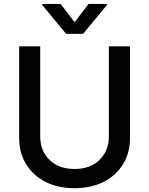

<svg xmlns="http://www.w3.org/2000/svg" viewBox="-20 -969 778 1001"><path d="M368.6 12.1Q281.6 12.1 216.6 -21.3Q151.6 -54.7 115.8 -113.6Q79.9 -172.6 79.9 -248.9V-727.3H189.6V-257.8Q189.6 -183.9 237.7 -136Q285.9 -88.1 368.6 -88.1Q451.7 -88.1 499.6 -136Q547.6 -183.9 547.6 -257.8V-727.3H657.7V-248.9Q657.7 -172.6 621.8 -113.6Q585.9 -54.7 521 -21.3Q456 12.1 368.6 12.1ZM413 -792.6H324.6L199.9 -943.2V-948.5H295.8L369 -853.3L441.8 -948.5H538V-943.2Z"/></svg>

Font: Linik Sans Medium
Style: Regular
Weight: 500
Designer: Rasmus Andersson (font), Cristiano Sobral (main changes)
Foundry: rsms
Version: Version 3.018;June 1, 2022;FontCreator 14.0.0.2814 64-bit; t